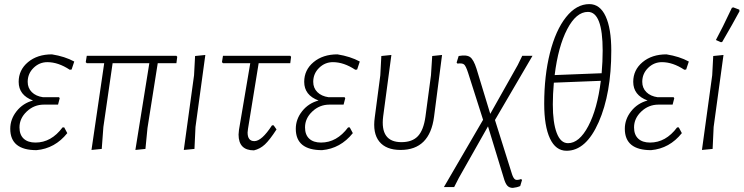

<svg xmlns="http://www.w3.org/2000/svg" viewBox="-20 -727 3625 936"><path d="M158 5Q30 5 30 -99Q30 -146 61 -185Q92 -224 141 -237Q71 -263 71 -328Q71 -386 116.5 -424Q162 -462 233 -462Q296 -452 342 -427L329 -388L320 -387Q264 -424 211 -424Q172 -424 143.5 -396Q115 -368 115 -328Q115 -298 135 -278Q155 -258 190 -253H268L271 -248L263 -217H194Q146 -217 110.5 -183.5Q75 -150 75 -106Q75 -70 95.5 -51Q116 -32 153 -32Q230 -32 285 -106H293L308 -78Q248 -3 158 5Z M426 4 488 -419H403L398 -424L403 -455H840L844 -450L840 -419H749L699 -103L689 -1L640 4L708 -419H529L484 -108L476 -1Z M981 -459 933 -108 928 -1 876 4 926 -360 931 -454Z M1218 6Q1143 6 1143 -71L1145 -94L1200 -419H1067L1062 -424L1067 -455H1395L1399 -450L1395 -419H1241L1189 -99L1187 -81Q1187 -39 1220 -39Q1256 -39 1306 -116H1314L1328 -96Q1295 -45 1271.5 -23Q1248 -1 1218 6Z M1550 5Q1422 5 1422 -99Q1422 -146 1453 -185Q1484 -224 1533 -237Q1463 -263 1463 -328Q1463 -386 1508.5 -424Q1554 -462 1625 -462Q1688 -452 1734 -427L1721 -388L1712 -387Q1656 -424 1603 -424Q1564 -424 1535.5 -396Q1507 -368 1507 -328Q1507 -298 1527 -278Q1547 -258 1582 -253H1660L1663 -248L1655 -217H1586Q1538 -217 1502.5 -183.5Q1467 -150 1467 -106Q1467 -70 1487.5 -51Q1508 -32 1545 -32Q1622 -32 1677 -106H1685L1700 -78Q1640 -3 1550 5Z M1933 4Q1862 4 1829 -37Q1796 -78 1807 -155L1834 -360L1839 -454L1888 -459L1848 -160Q1832 -34 1937 -34Q1990 -34 2017.5 -63.5Q2045 -93 2054 -158L2081 -360L2087 -454L2135 -459L2096 -158Q2075 4 1933 4Z M2144 185 2335 -143 2262 -372Q2251 -406 2242 -413Q2233 -420 2210 -417L2206 -422L2216 -454Q2255 -461 2272 -448.5Q2289 -436 2303 -392L2370 -172L2504 -410L2526 -455H2576L2393 -142L2476 122Q2483 143 2491.5 148Q2500 153 2520 146L2525 150L2516 180Q2500 187 2480 189Q2463 189 2453 178Q2443 167 2435 138L2359 -111L2217 140L2194 185Z M2742 8Q2689 8 2661 -52Q2633 -112 2633 -221Q2633 -358 2661 -469Q2689 -580 2739.5 -643.5Q2790 -707 2853 -707Q2905 -707 2932.5 -647.5Q2960 -588 2960 -480Q2960 -271 2898.5 -131.5Q2837 8 2742 8ZM2846 -669Q2789 -669 2745 -584.5Q2701 -500 2684 -361L2913 -370Q2918 -428 2918 -480Q2918 -669 2846 -669ZM2749 -29Q2804 -29 2848 -112.5Q2892 -196 2909 -333L2680 -324Q2675 -267 2675 -218Q2675 -129 2694 -79Q2713 -29 2749 -29Z M3154 5Q3026 5 3026 -99Q3026 -146 3057 -185Q3088 -224 3137 -237Q3067 -263 3067 -328Q3067 -386 3112.5 -424Q3158 -462 3229 -462Q3292 -452 3338 -427L3325 -388L3316 -387Q3260 -424 3207 -424Q3168 -424 3139.5 -396Q3111 -368 3111 -328Q3111 -298 3131 -278Q3151 -258 3186 -253H3264L3267 -248L3259 -217H3190Q3142 -217 3106.5 -183.5Q3071 -150 3071 -106Q3071 -70 3091.5 -51Q3112 -32 3149 -32Q3226 -32 3281 -106H3289L3304 -78Q3244 -3 3154 5Z M3548 -689 3555 -691 3584 -680 3585 -672Q3554 -614 3501 -523L3495 -521L3470 -532Q3500 -587 3548 -689ZM3507 -459 3459 -108 3454 -1 3402 4 3452 -360 3457 -454Z"/></svg>

Font: Alegreya Sans SC Light
Style: Italic
Weight: 300
Italic angle: -7°
Designer: Juan Pablo del Peral
Foundry: Huerta Tipografica
Version: Version 2.007